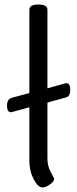

<svg xmlns="http://www.w3.org/2000/svg" viewBox="-20 -820 340 850"><path d="M190 -777V-429L273 -452Q291 -452 291 -422Q291 -392 270 -388L190 -366V-117Q190 -85 205 -57.5Q220 -30 220 -29Q220 -17 201 -3.5Q182 10 169 10Q148 10 129 -26.5Q110 -63 110 -107V-345L29 -323Q11 -323 11 -352Q11 -381 32 -387L110 -408V-777Q110 -800 150 -800Q190 -800 190 -777Z"/></svg>

Font: Offside
Style: Regular
Weight: 400
Designer: Eduardo Rodriguez Tunni
Foundry: Eduardo Rodriguez Tunni
Version: Version 1.001